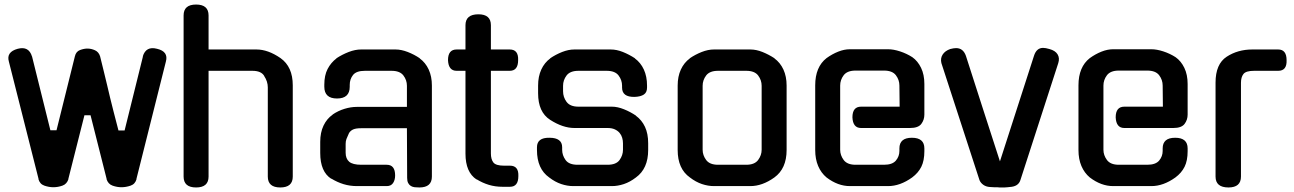

<svg xmlns="http://www.w3.org/2000/svg" viewBox="-20 -820 5703 846"><path d="M281 -31 282 -32Q275 -9 255 -2Q235 5 215 5Q196 5 175.5 -2Q155 -9 149 -32L150 -31L19 -549Q7 -591 58 -605Q107 -618 121 -571V-572L202 -246H229L310 -572Q315 -593 332.5 -599.5Q350 -606 365 -606Q382 -606 398.5 -598.5Q415 -591 421 -572Q430 -536 437.5 -505Q445 -474 452 -445Q459 -416 465.5 -388Q472 -360 480 -330L502 -245H529Q549 -326 569.5 -408.5Q590 -491 610 -572L609 -571Q623 -618 672 -605Q723 -593 711 -549L581 -31L582 -32Q576 -9 555.5 -2Q535 5 515 5Q496 5 476 -2Q456 -9 449 -32L450 -31L379 -312H352Z M899 -42Q899 6 844 6Q789 6 789 -42V-752Q789 -800 844 -800Q899 -800 899 -752V-602H1110Q1161 -602 1216 -564Q1270 -526 1270 -444V-42Q1270 6 1215 6Q1160 6 1160 -42V-435Q1160 -461 1144 -485L1145 -484Q1132 -508 1092 -508H899Z M1553 0Q1522 0 1494 -8.5Q1466 -17 1440 -33V-32Q1391 -63 1391 -146V-195Q1391 -236 1405.5 -266.5Q1420 -297 1446 -315H1445Q1470 -332 1498 -340.5Q1526 -349 1552 -349H1773V-442Q1773 -467 1757.5 -487.5Q1742 -508 1705 -508H1588Q1550 -508 1535.5 -489.5Q1521 -471 1521 -446V-438Q1521 -386 1465 -386Q1409 -386 1409 -438V-447Q1409 -488 1423.5 -516Q1438 -544 1463 -563H1462Q1488 -580 1516.5 -591Q1545 -602 1571 -602H1723Q1748 -602 1776.5 -591Q1805 -580 1830 -563H1829Q1855 -544 1869 -513.5Q1883 -483 1883 -443V-42Q1883 6 1828 6Q1817 6 1807.5 5Q1798 4 1790.5 -0.5Q1783 -5 1778.5 -13.5Q1774 -22 1774 -36L1773 -255H1571Q1549 -255 1537 -250Q1525 -245 1518 -234Q1510 -217 1506.5 -207.5Q1503 -198 1503 -186V-147Q1503 -121 1518.5 -107.5Q1534 -94 1572 -94H1684Q1721 -94 1721 -47Q1721 -27 1712 -13.5Q1703 0 1684 0Z M2143 -508V-144Q2143 -118 2154 -104Q2165 -90 2201 -90H2227Q2266 -90 2264 -44Q2264 3 2227 3H2194Q2162 3 2134 -5.5Q2106 -14 2080 -30V-29Q2031 -61 2031 -143V-508H1992Q1956 -508 1954 -555Q1954 -602 1992 -602H2031V-709Q2031 -757 2088 -757Q2143 -757 2143 -709V-602H2226Q2265 -602 2263 -555Q2263 -508 2226 -508Z M2676 -350Q2701 -350 2729.5 -338.5Q2758 -327 2783 -310H2782Q2808 -291 2822 -261Q2836 -231 2836 -189V-159Q2836 -77 2782 -38Q2756 -18 2729 -9Q2702 0 2676 0H2506Q2480 0 2453 -9Q2426 -18 2400 -38Q2346 -76 2346 -159V-171Q2346 -214 2401 -213Q2457 -213 2457 -171V-160Q2457 -136 2472 -115Q2487 -94 2525 -94H2657Q2695 -94 2710 -115Q2725 -136 2725 -160V-188Q2725 -201 2721.5 -213Q2718 -225 2710 -234.5Q2702 -244 2689 -250Q2676 -256 2657 -256H2511Q2460 -256 2404 -292Q2351 -326 2351 -409V-443Q2351 -483 2365 -513.5Q2379 -544 2405 -563H2404Q2429 -580 2457 -591Q2485 -602 2511 -602H2671Q2697 -602 2724.5 -591Q2752 -580 2778 -563H2777Q2803 -544 2817 -513.5Q2831 -483 2831 -443V-434Q2831 -413 2817 -403.5Q2803 -394 2776 -393Q2721 -392 2721 -434V-442Q2721 -467 2705.5 -487.5Q2690 -508 2653 -508H2529Q2492 -508 2476.5 -487.5Q2461 -467 2461 -442V-418Q2461 -392 2476.5 -371Q2492 -350 2529 -350Z M3286 -602Q3312 -602 3339.5 -591Q3367 -580 3393 -563H3392Q3418 -544 3432 -513.5Q3446 -483 3446 -443V-159Q3446 -77 3392 -38Q3339 0 3286 0H3126Q3100 0 3073 -9Q3046 -18 3020 -38Q2966 -76 2966 -159V-443Q2966 -483 2980 -513.5Q2994 -544 3020 -563H3019Q3044 -580 3072 -591Q3100 -602 3126 -602ZM3268 -94Q3305 -94 3320.5 -115Q3336 -136 3336 -160V-442Q3336 -467 3320.5 -487.5Q3305 -508 3268 -508H3144Q3107 -508 3091.5 -487.5Q3076 -467 3076 -442V-160Q3076 -136 3091.5 -115Q3107 -94 3144 -94Z M3682 -160Q3682 -136 3697.5 -115Q3713 -94 3750 -94H3875Q3912 -94 3927.5 -112.5Q3943 -131 3943 -155V-166Q3943 -213 3998 -213Q4053 -213 4053 -166V-154Q4053 -112 4039.5 -85Q4026 -58 3999 -38Q3946 0 3893 0H3725Q3672 0 3622 -38Q3598 -58 3585 -88.5Q3572 -119 3572 -159V-444Q3572 -525 3622 -564Q3647 -582 3673.5 -592.5Q3700 -603 3725 -603H3893Q3917 -603 3946 -593.5Q3975 -584 4000 -568Q4024 -551 4038.5 -521Q4053 -491 4053 -450V-315Q4053 -292 4039.5 -274Q4026 -256 3990 -256H3774Q3738 -256 3736 -303Q3736 -350 3774 -350H3944L3943 -443Q3943 -468 3927.5 -488.5Q3912 -509 3875 -509H3750Q3713 -509 3697.5 -488.5Q3682 -468 3682 -443Z M4384 6Q4382 6 4379 5.5Q4376 5 4373 5Q4368 5 4359 5Q4350 5 4342 4Q4325 3 4313 -5.5Q4301 -14 4296 -26L4128 -542Q4123 -563 4133.5 -579.5Q4144 -596 4167 -604Q4174 -606 4181 -607Q4188 -608 4193 -608Q4224 -608 4236 -574L4309 -347L4386 -109L4536 -574Q4547 -609 4576 -609Q4587 -609 4604 -604Q4630 -597 4640 -580.5Q4650 -564 4643 -542L4476 -26Q4467 2 4429 4Q4427 4 4424.5 4.5Q4422 5 4420 5Q4412 6 4406 6Q4400 6 4395 6Z M4842 -160Q4842 -136 4857.5 -115Q4873 -94 4910 -94H5035Q5072 -94 5087.5 -112.5Q5103 -131 5103 -155V-166Q5103 -213 5158 -213Q5213 -213 5213 -166V-154Q5213 -112 5199.5 -85Q5186 -58 5159 -38Q5106 0 5053 0H4885Q4832 0 4782 -38Q4758 -58 4745 -88.5Q4732 -119 4732 -159V-444Q4732 -525 4782 -564Q4807 -582 4833.5 -592.5Q4860 -603 4885 -603H5053Q5077 -603 5106 -593.5Q5135 -584 5160 -568Q5184 -551 5198.5 -521Q5213 -491 5213 -450V-315Q5213 -292 5199.5 -274Q5186 -256 5150 -256H4934Q4898 -256 4896 -303Q4896 -350 4934 -350H5104L5103 -443Q5103 -468 5087.5 -488.5Q5072 -509 5035 -509H4910Q4873 -509 4857.5 -488.5Q4842 -468 4842 -443Z M5448 -42Q5448 6 5393 6Q5336 6 5336 -42V-456Q5336 -538 5385 -570Q5434 -602 5498 -602H5612Q5649 -602 5649 -555Q5651 -508 5612 -508H5506Q5470 -508 5459 -494Q5448 -480 5448 -455Z"/></svg>

Font: Gugi
Style: Regular
Weight: 400
Designer: HBKIM, TJKIM
Foundry: TAE System & Typefaces Co.
Version: Version 3.00